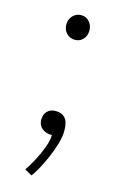

<svg xmlns="http://www.w3.org/2000/svg" viewBox="-102 -506 450 723"><g transform="rotate(15 123.0 -144.0)"><path d="M123 -363.5Q103.5 -363.5 90.2 -377Q77 -390.5 77 -411.5Q77 -431.5 90.2 -445.5Q103.5 -459.5 123 -459.5Q142 -459.5 154.5 -445.5Q167 -431.5 167 -411.5Q167 -390.5 154.5 -377Q142 -363.5 123 -363.5ZM97.5 172 69 156Q80 140.5 94.8 113.5Q109.5 86.5 120.8 57Q132 27.5 132.5 5.5Q108 5.5 93.2 -7.2Q78.5 -20 78.5 -40Q78.5 -61.5 90.8 -73.8Q103 -86 123.5 -86Q147.5 -86 160.5 -71.2Q173.5 -56.5 173.5 -22Q173.5 1 164.8 30.5Q156 60 143.2 88.8Q130.5 117.5 118 140Q105.5 162.5 97.5 172Z"/></g></svg>

Font: Junction Light
Style: Regular
Weight: 300
Designer: Caroline Hadilaksono
Foundry: Caroline Hadilaksono, Tyler Finck, The League of Moveable Type
Version: Version 2.000; ttfautohint (v1.8.3)